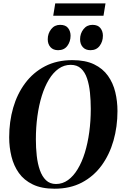

<svg xmlns="http://www.w3.org/2000/svg" viewBox="-20 -1109 718 1140"><path d="M304 11.5Q227 11.5 174.8 -13.8Q122.5 -39 92 -82Q61.5 -125 48 -180Q34.5 -235 34.5 -293.5Q34.5 -386.5 58.2 -469Q82 -551.5 129.5 -615.2Q177 -679 247.2 -715.5Q317.5 -752 410 -752Q487 -752 538.8 -727Q590.5 -702 621 -659Q651.5 -616 664.5 -562Q677.5 -508 677.5 -449.5Q677.5 -357 653.8 -273.8Q630 -190.5 583 -126.2Q536 -62 466.2 -25.2Q396.5 11.5 304 11.5ZM312.5 -16.5Q351.5 -16.5 383.8 -39.8Q416 -63 441.2 -104.8Q466.5 -146.5 483.8 -202.5Q501 -258.5 510 -324.5Q519 -390.5 519 -462Q519 -512 514.2 -558.8Q509.5 -605.5 497 -643Q484.5 -680.5 461 -702.2Q437.5 -724 399.5 -724Q360.5 -724 328 -701Q295.5 -678 270.5 -636.8Q245.5 -595.5 228.2 -540Q211 -484.5 202 -418.8Q193 -353 193 -281.5Q193 -231.5 198.2 -184Q203.5 -136.5 216.8 -98.8Q230 -61 253.2 -38.8Q276.5 -16.5 312.5 -16.5ZM325 -811Q296 -811 279.8 -829Q263.5 -847 263.5 -876Q263.5 -910 283.8 -935.8Q304 -961.5 337 -961.5Q369.5 -961.5 384.2 -942.5Q399 -923.5 399 -897Q399 -862.5 380 -836.8Q361 -811 325 -811ZM517 -811Q488 -811 471.8 -829Q455.5 -847 455.5 -876Q455.5 -910 475.8 -935.8Q496 -961.5 529 -961.5Q561 -961.5 576 -942.5Q591 -923.5 591 -897Q591 -862.5 571.8 -836.8Q552.5 -811 517 -811ZM308 -1089H606.5L594.5 -1015.5H296Z"/></svg>

Font: Merriweather 144pt
Style: Bold Italic
Weight: 700
Italic angle: -7.8°
Version: Version 2.101